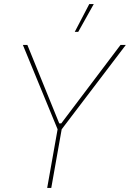

<svg xmlns="http://www.w3.org/2000/svg" viewBox="-20 -920 636 940"><path d="M211 0H231L282 -287L596 -700H570L280 -316H270L114 -700H92L262 -287ZM439 -900H417L346 -764H363Z"/></svg>

Font: Fixel Text 20240404 Thin
Style: Italic
Weight: 100
Width: 4
Italic angle: -10°
Designer: AlfaBravo + MacPaw
Foundry: Kyrylo Tkachov, Marchela Mozhyna, Serhii Makarenko, Maria Weinstein, Zakhar Kryvoshyya
Version: Version 1.211;Glyphs 3.2 (3225)